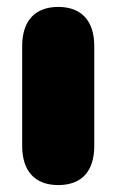

<svg xmlns="http://www.w3.org/2000/svg" viewBox="-20 -524 336 554"><path d="M148 10C216 10 252 -30 252 -103V-391C252 -464 215 -504 148 -504C81 -504 44 -464 44 -391V-103C44 -30 81 10 148 10Z"/></svg>

Font: SN Pro Black
Style: Regular
Weight: 900
Designer: Tobias Whetton
Foundry: Supernotes
Version: Version 1.001;Glyphs 3.2 (3249)